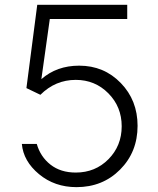

<svg xmlns="http://www.w3.org/2000/svg" viewBox="-20 -768 656 798"><path d="M297.9 9.8Q207 9.8 142.1 -44.2Q77.1 -98.1 70.8 -169.9H132.8Q147.9 -116.7 189.9 -83.7Q231.9 -50.8 294.9 -50.8Q376 -50.8 430.9 -106.4Q485.8 -162.1 485.8 -243.2Q485.8 -324.2 430.4 -380.1Q375 -436 294.9 -436Q210 -436 147.9 -374L89.8 -401.9L134.8 -748H508.8V-689H187L151.9 -439Q215.8 -495.1 309.1 -495.1Q412.1 -495.1 481.9 -423.1Q551.8 -351.1 551.8 -245.1Q551.8 -136.2 479.2 -63.2Q406.7 9.8 297.9 9.8Z"/></svg>

Font: Oakes Grotesk
Style: Light
Weight: 300
Designer: Samuel Oakes
Foundry: Samuel Oakes
Version: Version 1.0 | wf-rip DC20170320